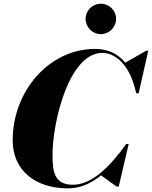

<svg xmlns="http://www.w3.org/2000/svg" viewBox="-20 -1030 838 1060"><path d="M452.5 -926C452.5 -879.5 490.5 -841.5 536.5 -841.5C582.5 -841.5 621 -879.5 621 -926C621 -972 582.5 -1009.5 536.5 -1009.5C490.5 -1009.5 452.5 -972 452.5 -926ZM355 10C424 10 485 -18.5 538 -62L623.5 0H635.5L690.5 -235H677C587 -110 487 -10 383 -10C279 -10 270 -83 270 -175C270 -357 361 -738 545 -738C609 -738 696 -683 732 -515H745.5L798.5 -750H787L671.5 -684C632.5 -731.5 577.5 -760 505 -760C252 -760 50 -528 50 -255C50 -92 172 10 355 10Z"/></svg>

Font: Bodoni* 16pt Fatface
Style: Italic
Weight: 900
Italic angle: -13°
Version: Version 2.3